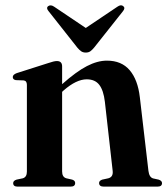

<svg xmlns="http://www.w3.org/2000/svg" viewBox="-20 -694 624 714"><path d="M211 -447V-381Q264 -428 303.2 -448.2Q342.5 -468.5 377.5 -468.5Q432 -468.5 462.2 -433Q492.5 -397.5 500 -332.5L532 -58.5Q535 -34.5 549.5 -30.5L570 -26Q582.5 -22 582.5 -13Q582.5 0 565.5 0H366Q348.5 0 348.5 -13.5Q348.5 -22 360 -26L383 -31Q401.5 -36 399 -58.5L370 -315.5Q365 -358 349.2 -378.5Q333.5 -399 302.5 -399Q264 -399 217 -358L211 -352.5V-56.5Q211 -35.5 226.5 -31L248.5 -26Q259.5 -22.5 259.5 -13.5Q259.5 0 242.5 0H45.5Q29 0 29 -13Q29 -22 41.5 -26L65 -31Q80 -35.5 80 -56V-378.5Q80 -393.5 68 -395L39 -396Q27.5 -398 27.5 -407.5Q27.5 -416.5 42 -422L158 -459Q181 -467 191.5 -467Q211 -467 211 -447ZM330 -517Q322.5 -508 315.8 -503.2Q309 -498.5 299 -498.5Q289 -498.5 282 -503.2Q275 -508 267.5 -517L161 -652Q150.5 -664 159 -671Q168.5 -678 181.5 -669L299 -590L416.5 -669Q430 -678.5 438.5 -671Q447 -664 437 -652Z"/></svg>

Font: Fraunces 72pt SemiBold
Style: Regular
Weight: 600
Version: Version 1.000;[b76b70a41]